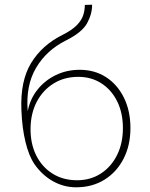

<svg xmlns="http://www.w3.org/2000/svg" viewBox="-20 -781 640 817"><path d="M304 16Q252 16 206 -9.5Q160 -35 127 -82Q103 -117 88.5 -176.5Q74 -236 71 -313Q66 -437 112.5 -513Q159 -589 245 -632Q287 -653 307.5 -674.5Q328 -696 334.5 -717.5Q341 -739 341 -760L372 -761Q372 -721 350.5 -682Q329 -643 261 -609Q177 -567 133 -491.5Q89 -416 98 -308Q108 -360 139.5 -399.5Q171 -439 217.5 -461.5Q264 -484 319 -484Q383 -484 431.5 -452.5Q480 -421 507.5 -365Q535 -309 535 -236Q535 -162 505.5 -105Q476 -48 424 -16Q372 16 304 16ZM308 -14Q365 -14 409 -42.5Q453 -71 478 -121Q503 -171 503 -236Q503 -300 479 -349Q455 -398 412 -426Q369 -454 313 -454Q254 -454 208.5 -426Q163 -398 137 -349Q111 -300 110 -236Q109 -171 133.5 -121Q158 -71 203 -42.5Q248 -14 308 -14Z"/></svg>

Font: Geist Mono Thin
Style: Regular
Weight: 100
Monospace: yes
Designer: Basement.studio, Andrés Briganti, Mateo Zaragoza
Foundry: Basement.studio, Vercel, Andrés Briganti, Guido Ferreyra, Mateo Zaragoza
Version: Version 1.500; ttfautohint (v1.8.4.7-5d5b)